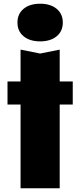

<svg xmlns="http://www.w3.org/2000/svg" viewBox="-20 -848 432 1033"><path d="M371.4 -409.8V-285.5H20.4V-409.8ZM195.9 -559.9 301.2 -581V165H90.6V-581ZM73.9 -726.7Q73.9 -773.3 107.1 -800.7Q140.3 -828 195.9 -828Q251.4 -828 284.7 -800.7Q317.9 -773.3 317.9 -726.7Q317.9 -680.1 284.7 -652.7Q251.4 -625.4 195.9 -625.4Q140.3 -625.4 107.1 -652.7Q73.9 -680.1 73.9 -726.7Z"/></svg>

Font: Unbounded Variable
Style: Regular
Weight: 400
Designer: Luke Prowse, Jean-Baptiste Morizot, Fátima Lázaro, Florian Runge
Foundry: NaN
Version: Version 1.600;FEAKit 1.0